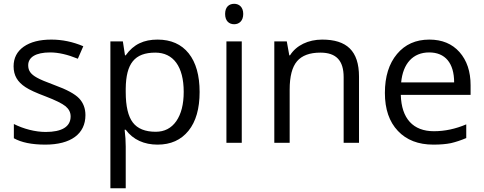

<svg xmlns="http://www.w3.org/2000/svg" viewBox="-20 -754 2558 1014"><path d="M431.2 -146C431.2 -181.6 419.9 -210.9 397.9 -234.4C375.5 -257.8 332.5 -281.2 269 -304.2C222.7 -321.3 191.4 -334.5 175.3 -343.8C142.6 -361.8 128.9 -380.4 128.9 -409.2C128.9 -451.7 168.5 -477.1 245.1 -477.1C288.6 -477.1 337.4 -465.8 391.1 -443.8L419.9 -509.8C364.7 -533.2 308.6 -544.9 251 -544.9C189 -544.9 140.6 -532.2 105 -507.3C69.3 -481.9 51.8 -447.3 51.8 -403.8C51.8 -379.4 57.1 -358.4 67.4 -340.8C77.6 -323.2 93.3 -307.6 114.3 -293.9C135.3 -279.8 170.4 -263.7 220.2 -245.1C272.5 -225.1 308.1 -207.5 326.2 -192.9C344.2 -177.7 353 -160.2 353 -139.2C353 -84 305.7 -57.1 221.2 -57.1C166.5 -57.1 104.5 -73.2 53.2 -99.1V-23.9C92.8 -1.5 148.4 9.8 219.2 9.8C353.5 9.8 431.2 -46.4 431.2 -146Z M812 9.8C881.8 9.8 936 -14.6 975.6 -63.5C1014.6 -111.8 1034.2 -180.2 1034.2 -268.1C1034.2 -355.5 1015.1 -423.8 976.6 -472.2C938 -520.5 882.8 -544.9 812 -544.9C740.2 -544.9 685.5 -520.5 644 -461.9H640.1L628.9 -535.2H563V240.2H644V20C644 -7.8 642.1 -37.6 638.2 -68.8H644C683.1 -15.6 742.2 9.8 812 9.8ZM800.3 -476.1C895.5 -476.1 950.2 -402.3 950.2 -269C950.2 -203.1 937 -151.9 911.1 -114.3C884.8 -76.7 848.6 -58.1 802.2 -58.1C747.1 -58.1 706.5 -74.2 681.6 -106.9C656.7 -139.2 644 -192.9 644 -268.1V-286.1C645.5 -418.5 690.9 -476.1 800.3 -476.1Z M1256.8 -535.2H1175.8V0H1256.8ZM1168.9 -680.2C1168.9 -643.6 1189.5 -626 1216.8 -626C1242.7 -626 1264.6 -643.6 1264.6 -680.2C1264.6 -716.8 1242.7 -733.9 1216.8 -733.9C1189.5 -733.9 1168.9 -717.3 1168.9 -680.2Z M1876 0V-349.1C1876 -485.8 1810.5 -544.9 1681.6 -544.9C1607.9 -544.9 1544.9 -514.6 1511.7 -461.9H1507.8L1494.6 -535.2H1428.7V0H1509.8V-280.8C1509.8 -350.6 1522.9 -400.4 1548.8 -430.7C1574.7 -460.9 1615.7 -476.1 1671.9 -476.1C1756.3 -476.1 1794.9 -433.6 1794.9 -346.2V0Z M2268.6 9.8C2304.7 9.8 2335.4 7.3 2361.3 2C2386.7 -3.9 2413.6 -12.7 2442.4 -24.9V-97.2C2386.2 -73.2 2329.1 -61 2271.5 -61C2162.1 -61 2100.1 -127.4 2096.7 -252.9H2465.3V-304.2C2465.3 -376.5 2445.8 -434.6 2406.7 -479C2367.7 -522.9 2314.5 -544.9 2247.6 -544.9C2175.8 -544.9 2119.1 -519.5 2076.7 -468.8C2034.2 -418 2012.7 -349.6 2012.7 -263.2C2012.7 -177.7 2035.6 -110.8 2081.5 -62.5C2127 -14.2 2189.5 9.8 2268.6 9.8ZM2246.6 -477.1C2331.1 -477.1 2378.4 -420.9 2378.4 -318.8H2098.6C2107.9 -418 2160.6 -477.1 2246.6 -477.1Z"/></svg>

Font: Sahel
Style: Regular
Weight: 400
Foundry: Saber Rastikerdar (saber.rastikerdar@gmail.com)
Version: Version 3.4.0